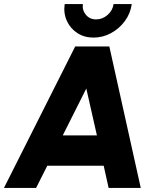

<svg xmlns="http://www.w3.org/2000/svg" viewBox="-50 -930 828 950"><path d="M322 -700H491L646.5 0H487.5L463 -110H184L128.5 0H-30.5ZM260.5 -260H429.5L377 -492ZM412.5 -744Q367 -744 332.5 -766.5Q298 -789 280.8 -826.8Q263.5 -864.5 270 -910H360Q356 -879.5 375 -856.8Q394 -834 425.5 -834Q457 -834 482.2 -856Q507.5 -878 512 -910H602Q595.5 -863.5 567.8 -825.8Q540 -788 499.2 -766Q458.5 -744 412.5 -744Z"/></svg>

Font: Urbanist Black
Style: Italic
Weight: 900
Italic angle: -8°
Designer: Corey Hu
Foundry: Corey Hu
Version: Version 1.330; ttfautohint (v1.8.4.7-5d5b)